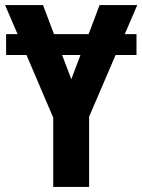

<svg xmlns="http://www.w3.org/2000/svg" viewBox="-20 -734 559 754"><path d="M516 -600V-518H434L330 -276V0H189V-272L84 -518H4V-600H49L0 -714H149L192 -600H328L371 -714H519L470 -600ZM260 -423 296 -518H224Z"/></svg>

Font: Noto Sans Condensed
Style: Bold
Weight: 700
Width: 3
Designer: Monotype Design Team
Foundry: Monotype Imaging Inc.
Version: Version 2.013; ttfautohint (v1.8.4.7-5d5b)